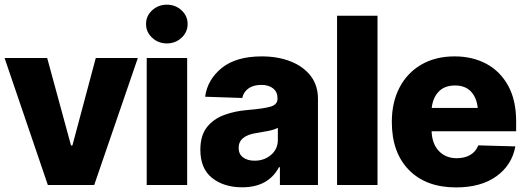

<svg xmlns="http://www.w3.org/2000/svg" viewBox="-22 -795 2257 825"><path d="M570.3 -545.9 382.8 0H183.6L-2.4 -545.9H180.7L283.2 -169.9H289.1L389.6 -545.9Z M608.4 0V-545.9H782.2V0ZM694.8 -608.4Q658.2 -608.4 631.8 -632.8Q605.5 -657.2 605.5 -691.9Q605.5 -726.6 631.8 -750.7Q658.2 -774.9 694.8 -774.9Q731.9 -774.9 758.1 -750.7Q784.2 -726.6 784.2 -691.9Q784.2 -657.2 758.1 -632.8Q731.9 -608.4 694.8 -608.4Z M1018.6 9.8Q939.9 9.8 889.4 -30.3Q838.9 -70.3 838.9 -151.4Q838.9 -211.9 866.5 -247.6Q894 -283.2 940.2 -300.5Q986.3 -317.9 1041.5 -322.3Q1111.3 -328.1 1140.9 -336.9Q1170.4 -345.7 1170.4 -370.6V-373Q1170.4 -399.9 1151.6 -415Q1132.8 -430.2 1101.1 -430.2Q1066.9 -430.2 1045.7 -415Q1024.4 -399.9 1019 -374L859.4 -379.4Q869.6 -453.6 931.2 -503.2Q992.7 -552.7 1103 -552.7Q1171.9 -552.7 1226.6 -531.2Q1281.2 -509.8 1312.7 -469.2Q1344.2 -428.7 1344.2 -371.1V0H1180.7V-76.7H1176.8Q1130.9 9.8 1018.6 9.8ZM1071.8 -104.5Q1113.3 -104.5 1142.6 -129.4Q1171.9 -154.3 1171.9 -194.3V-245.6Q1157.2 -237.8 1130.6 -232.4Q1104 -227.1 1080.6 -223.6Q1003.4 -211.9 1003.4 -159.7Q1003.4 -132.8 1022.5 -118.7Q1041.5 -104.5 1071.8 -104.5Z M1600.1 -727.5V0H1426.3V-727.5Z M1937.5 10.3Q1808.6 10.3 1735.1 -64.7Q1661.6 -139.6 1661.6 -271Q1661.6 -355.5 1694.6 -418.7Q1727.5 -481.9 1788.3 -517.3Q1849.1 -552.7 1931.2 -552.7Q2008.8 -552.7 2068.4 -520.5Q2127.9 -488.3 2161.9 -426Q2195.8 -363.8 2195.8 -273.9V-231H1832.5Q1834.5 -177.2 1863.8 -146.2Q1893.1 -115.2 1940.4 -115.2Q1974.6 -115.2 1998.8 -129.4Q2022.9 -143.6 2033.2 -170.4L2192.4 -166Q2177.7 -85.4 2111.1 -37.6Q2044.4 10.3 1937.5 10.3ZM1933.1 -427.7Q1888.7 -427.7 1863.3 -401.6Q1837.9 -375.5 1833 -331.1H2030.8Q2025.9 -376.5 2001.2 -402.1Q1976.6 -427.7 1933.1 -427.7Z"/></svg>

Font: Inter Tight ExtraBold
Style: Regular
Weight: 800
Designer: Rasmus Andersson
Foundry: rsms
Version: Version 3.004; ttfautohint (v1.8.4.7-5d5b)